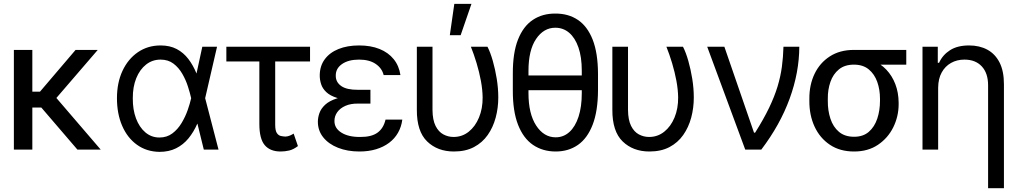

<svg xmlns="http://www.w3.org/2000/svg" viewBox="-20 -784 5328 1006"><path d="M149.4 -522.5V0H52.7V-522.5ZM492.2 -522.5 232.4 -220.7H117.2L102.5 -303.7H189.5L376 -522.5ZM385.7 0 184.6 -234.4 247.1 -303.7 507.8 0Z M815.4 11.7Q748 10.7 697.8 -25.4Q647.5 -61.5 620.1 -124.8Q592.8 -188 592.8 -269.5Q592.8 -350.6 621.8 -412.8Q650.9 -475.1 702.6 -510.5Q754.4 -545.9 821.3 -545.9Q870.1 -545.9 905.8 -527.1Q941.4 -508.3 966.8 -475.1Q992.2 -441.9 1009.8 -398.4H1042L1054.7 -270.5L1125 0H1047.9L981.4 -270.5Q975.6 -296.4 964.8 -330.3Q954.1 -364.3 935.5 -396.7Q917 -429.2 889.2 -450.4Q861.3 -471.7 821.3 -471.7Q778.3 -471.7 745.4 -445.8Q712.4 -419.9 693.8 -374Q675.3 -328.1 675.8 -268.6Q675.3 -210 692.6 -163.6Q710 -117.2 741.7 -90.3Q773.4 -63.5 815.4 -63.5Q854.5 -63.5 883.1 -85Q911.6 -106.4 931.4 -139.4Q951.2 -172.4 963.4 -207.3Q975.6 -242.2 981.4 -268.6L1040 -539.1H1117.2L1054.7 -268.6L1042 -135.7H1013.7Q995.1 -92.8 967.8 -59.3Q940.4 -25.9 902.8 -7.1Q865.2 11.7 815.4 11.7Z M1604.5 -539.1V-461.9H1166V-539.1ZM1338.9 -539.1H1421.9V-130.9Q1421.9 -100.1 1430.4 -87.2Q1439 -74.2 1451.7 -71.5Q1464.4 -68.8 1475.6 -68.4Q1488.3 -68.8 1499.8 -74Q1511.2 -79.1 1518.6 -84L1541 -18.6Q1517.1 -0.5 1495.1 4.6Q1473.1 9.8 1450.2 9.8Q1395.5 9.8 1367.2 -23.4Q1338.9 -56.6 1338.9 -134.8Z M1847.7 -281.2H1920.9V-241.2H1855.5Q1817.9 -241.7 1790 -229.5Q1762.2 -217.3 1747.3 -196.5Q1732.4 -175.8 1732.4 -150.4Q1731.9 -112.3 1768.8 -89.1Q1805.7 -65.9 1867.2 -66.4Q1925.8 -65.9 1957.5 -88.6Q1989.3 -111.3 2000 -157.2H2087.9Q2083 -119.1 2065.4 -88.4Q2047.9 -57.6 2018.6 -35.6Q1989.3 -13.7 1950.2 -2Q1911.1 9.8 1863.3 9.8Q1800.3 9.8 1751 -9.8Q1701.7 -29.3 1673.6 -64.5Q1645.5 -99.6 1645.5 -146.5Q1645.5 -168 1653.6 -191.2Q1661.6 -214.4 1683.3 -234.9Q1705.1 -255.4 1744.9 -268.3Q1784.7 -281.2 1847.7 -281.2ZM1920.9 -258.8H1847.7Q1785.6 -258.8 1747.6 -270.5Q1709.5 -282.2 1689.5 -301.5Q1669.4 -320.8 1662.4 -343.5Q1655.3 -366.2 1655.3 -387.7Q1655.3 -437.5 1681.2 -472.9Q1707 -508.3 1753.4 -527.1Q1799.8 -545.9 1861.3 -545.9Q1922.9 -545.9 1968.8 -527.3Q2014.6 -508.8 2042.7 -474.1Q2070.8 -439.5 2078.1 -390.6H1990.2Q1981.4 -426.8 1948.2 -449.2Q1915 -471.7 1861.3 -471.7Q1805.7 -471.7 1772.2 -448.5Q1738.8 -425.3 1739.3 -387.7Q1738.8 -354 1767.6 -333.5Q1796.4 -313 1855.5 -313.5H1920.9Z M2164.1 -539.1H2246.1V-208Q2246.6 -155.3 2262.2 -124.3Q2277.8 -93.3 2303 -79.8Q2328.1 -66.4 2356.4 -66.4Q2401.4 -66.4 2435.8 -93.8Q2470.2 -121.1 2489.7 -168.2Q2509.3 -215.3 2508.8 -273.4Q2508.3 -314 2499.8 -360.1Q2491.2 -406.2 2477.3 -452.6Q2463.4 -499 2447.3 -539.1H2534.2Q2549.3 -509.8 2562 -465.3Q2574.7 -420.9 2582.8 -370.8Q2590.8 -320.8 2590.8 -273.4Q2590.8 -218.3 2577.1 -167.5Q2563.5 -116.7 2535.4 -76.7Q2507.3 -36.6 2463.4 -13.4Q2419.4 9.8 2358.4 9.8Q2272.5 9.8 2218 -43Q2163.6 -95.7 2164.1 -209ZM2336.9 -599.6 2360.4 -763.7H2450.2L2393.6 -599.6Z M3062.5 -388.7V-311.5H2719.7V-388.7ZM3113.3 -397.5V-311.5Q3112.8 -201.7 3085.2 -130.4Q3057.6 -59.1 3008.1 -24.7Q2958.5 9.8 2891.6 9.8Q2823.7 9.8 2772.9 -24.7Q2722.2 -59.1 2694.3 -130.4Q2666.5 -201.7 2667 -311.5V-397.5Q2666.5 -506.8 2694.1 -576.7Q2721.7 -646.5 2772 -679.9Q2822.3 -713.4 2889.6 -712.9Q2957.5 -713.4 3007.6 -679.9Q3057.6 -646.5 3085.2 -576.7Q3112.8 -506.8 3113.3 -397.5ZM3028.3 -295.9V-413.1Q3028.3 -485.4 3010.7 -535.6Q2993.2 -585.9 2962.2 -612.3Q2931.2 -638.7 2889.6 -638.7Q2828.6 -638.7 2788.8 -579.8Q2749 -521 2749 -413.1V-295.9Q2749 -188 2789.3 -126.2Q2829.6 -64.5 2891.6 -64.5Q2932.6 -64.5 2963.4 -92.3Q2994.1 -120.1 3011.2 -172.1Q3028.3 -224.1 3028.3 -295.9Z M3188.5 -539.1H3270.5V-208Q3271 -155.3 3286.6 -124.3Q3302.2 -93.3 3327.4 -79.8Q3352.5 -66.4 3380.9 -66.4Q3425.8 -66.4 3460.2 -93.8Q3494.6 -121.1 3514.2 -168.2Q3533.7 -215.3 3533.2 -273.4Q3532.7 -314 3524.2 -360.1Q3515.6 -406.2 3501.7 -452.6Q3487.8 -499 3471.7 -539.1H3558.6Q3573.7 -509.8 3586.4 -465.3Q3599.1 -420.9 3607.2 -370.8Q3615.2 -320.8 3615.2 -273.4Q3615.2 -218.3 3601.6 -167.5Q3587.9 -116.7 3559.8 -76.7Q3531.7 -36.6 3487.8 -13.4Q3443.8 9.8 3382.8 9.8Q3296.9 9.8 3242.4 -43Q3188 -95.7 3188.5 -209Z M3884.8 0 3685.5 -539.1H3775.4L3930.7 -88.9H3936.5Q3981.4 -160.2 4009.8 -219.2Q4038.1 -278.3 4054 -330.6Q4069.8 -382.8 4076.7 -433.6Q4083.5 -484.4 4085 -539.1H4168Q4167.5 -404.3 4117.4 -267.1Q4067.4 -129.9 3968.8 0Z M4220.7 -255.9V-266.6Q4220.2 -338.9 4247.8 -396.7Q4275.4 -454.6 4327.9 -488.5Q4380.4 -522.5 4454.1 -522.5Q4468.8 -521 4481.4 -512Q4494.1 -502.9 4510.3 -491Q4526.4 -479 4550.8 -468.8Q4593.3 -451.2 4623.8 -419.2Q4654.3 -387.2 4671.1 -343.3Q4688 -299.3 4688.5 -246.1V-236.3Q4688 -172.9 4660.2 -116.7Q4632.3 -60.5 4580.3 -25.4Q4528.3 9.8 4455.1 9.8Q4380.9 9.8 4328.4 -25.4Q4275.9 -60.5 4248 -120.6Q4220.2 -180.7 4220.7 -255.9ZM4317.4 -266.6V-255.9Q4316.9 -205.1 4331.1 -162.1Q4345.2 -119.1 4375.7 -93.3Q4406.2 -67.4 4455.1 -67.4Q4502.4 -67.4 4532.2 -93.3Q4562 -119.1 4576.4 -162.1Q4590.8 -205.1 4590.8 -255.9V-266.6Q4590.8 -314.5 4576.4 -355Q4562 -395.5 4532 -420.4Q4502 -445.3 4454.1 -445.3Q4405.8 -445.3 4375.5 -420.4Q4345.2 -395.5 4331.1 -355Q4316.9 -314.5 4317.4 -266.6ZM4728.5 -522.5V-445.3H4454.1V-522.5Z M4895.5 -324.2V0H4813.5V-539.1H4893.6V-455.1H4900.4Q4918.9 -496.1 4957.8 -521Q4996.6 -545.9 5057.6 -545.9Q5112.3 -545.9 5153.3 -523.7Q5194.3 -501.5 5217.3 -456.5Q5240.2 -411.6 5240.2 -342.8V202.1H5157.2V-336.9Q5157.2 -400.4 5124.3 -436Q5091.3 -471.7 5033.2 -471.7Q4994.1 -471.7 4963.1 -454.3Q4932.1 -437 4914.1 -404.3Q4896 -371.6 4895.5 -324.2Z"/></svg>

Font: Inter Display V
Style: Regular
Weight: 400
Designer: Rasmus Andersson
Foundry: rsms
Version: Version 3.015;git-src